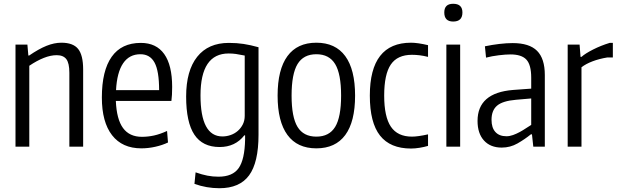

<svg xmlns="http://www.w3.org/2000/svg" viewBox="-20 -776 3274 1016"><path d="M62 -540H125L130 -482H134Q185 -517 226 -533.5Q267 -550 305 -550Q367 -550 393.5 -517Q420 -484 420 -408V0H347V-391Q347 -442 331 -463Q315 -484 280 -484Q248 -484 211.5 -469.5Q175 -455 135 -428V0H62Z M728 9Q627 9 573 -60.5Q519 -130 519 -260Q519 -402 571 -475.5Q623 -549 725 -549Q807 -549 849 -490Q891 -431 891 -316Q891 -291 890 -275Q889 -259 887 -242H593Q597 -145 631 -98.5Q665 -52 731 -52Q763 -52 795 -59Q827 -66 864 -83L869 -22Q840 -8 802.5 0.5Q765 9 728 9ZM723 -489Q664 -489 631.5 -441Q599 -393 594 -299H822Q822 -400 798 -444.5Q774 -489 723 -489Z M1141 220Q1073 220 1009 197L1015 136Q1049 148 1077.5 153.5Q1106 159 1136 159Q1211 159 1243 113.5Q1275 68 1277 -38V-60H1273Q1225 2 1142 2Q1052 2 1008.5 -63.5Q965 -129 965 -265Q965 -402 1023.5 -475.5Q1082 -549 1191 -549Q1233 -549 1269 -543.5Q1305 -538 1348 -526V-63Q1348 84 1298 152Q1248 220 1141 220ZM1157 -54Q1179 -54 1200.5 -61.5Q1222 -69 1238.5 -83.5Q1255 -98 1265 -118Q1275 -138 1275 -163V-482Q1246 -488 1228 -490.5Q1210 -493 1190 -493Q1041 -493 1041 -271Q1041 -54 1157 -54Z M1654 9Q1553 9 1501 -62Q1449 -133 1449 -270Q1449 -408 1501 -479Q1553 -550 1654 -550Q1755 -550 1807 -479Q1859 -408 1859 -270Q1859 -132 1807 -61.5Q1755 9 1654 9ZM1654 -53Q1722 -53 1753.5 -104.5Q1785 -156 1785 -270Q1785 -385 1753.5 -437Q1722 -489 1654 -489Q1586 -489 1554.5 -437Q1523 -385 1523 -270Q1523 -156 1554.5 -104.5Q1586 -53 1654 -53Z M2155 10Q2045 10 1991 -58.5Q1937 -127 1937 -270Q1937 -550 2155 -550Q2190 -550 2245 -537V-475Q2221 -481 2200.5 -483.5Q2180 -486 2160 -486Q2083 -486 2048 -434.5Q2013 -383 2013 -270Q2013 -158 2048.5 -105.5Q2084 -53 2160 -53Q2191 -53 2245 -65V-4Q2225 2 2200.5 6Q2176 10 2155 10Z M2378 -662Q2331 -662 2331 -710Q2331 -756 2378 -756Q2427 -756 2427 -710Q2427 -662 2378 -662ZM2342 -540H2415V0H2342Z M2635 5Q2575 5 2541 -32.5Q2507 -70 2507 -136Q2507 -285 2695 -300L2791 -307V-365Q2791 -433 2765.5 -460.5Q2740 -488 2681 -488Q2656 -488 2619 -483.5Q2582 -479 2552 -471L2546 -531Q2584 -539 2622.5 -543.5Q2661 -548 2693 -548Q2781 -548 2822 -507Q2863 -466 2863 -379V0H2802L2795 -65H2789Q2757 -39 2718.5 -17Q2680 5 2635 5ZM2660 -55Q2677 -55 2695 -61.5Q2713 -68 2730.5 -77.5Q2748 -87 2763.5 -97.5Q2779 -108 2791 -115V-255L2710 -248Q2640 -242 2610.5 -217Q2581 -192 2581 -142Q2581 -100 2601.5 -77.5Q2622 -55 2660 -55Z M2984 -540H3047L3052 -475H3057Q3077 -493 3118.5 -514Q3160 -535 3206 -549H3223V-472H3194Q3151 -465 3115.5 -451.5Q3080 -438 3057 -420V0H2984Z"/></svg>

Font: Encode Sans Compressed
Style: Regular
Weight: 400
Designer: Pablo Impallari, Andres Torresi
Foundry: Pablo Impallari, Andres Torresi
Version: Version 1.000; ttfautohint (v1.00) -l 8 -r 50 -G 200 -x 14 -